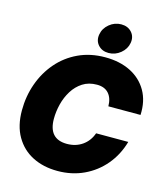

<svg xmlns="http://www.w3.org/2000/svg" viewBox="-138 -1064 1019 1180"><g transform="rotate(15 372.0 -474.0)"><path d="M338.9 11.7Q249 11.7 179.9 -23.4Q110.8 -58.6 71.5 -126.5Q32.2 -194.3 32.2 -291.5Q32.2 -381.8 61 -462.6Q89.8 -543.5 143.6 -605.7Q197.3 -668 273.2 -703.6Q349.1 -739.3 443.4 -739.3Q536.6 -739.3 605.5 -704.6Q674.3 -669.9 711.2 -605.7Q748 -541.5 743.7 -453.1H539.1Q538.6 -504.9 512.7 -534.2Q486.8 -563.5 438 -563.5Q385.3 -563.5 347.2 -538.8Q309.1 -514.2 284.2 -474.1Q259.3 -434.1 247.3 -386.5Q235.4 -338.9 235.4 -293Q235.4 -164.1 352.1 -164.1Q408.2 -164.1 449.7 -193.1Q491.2 -222.2 509.3 -273.4H713.9Q689.5 -187.5 635.5 -123.3Q581.5 -59.1 505.6 -23.7Q429.7 11.7 338.9 11.7ZM454.6 -770Q412.6 -770 388.2 -797.6Q363.8 -825.2 370.6 -865.2Q377.4 -905.3 410.9 -932.9Q444.3 -960.4 486.3 -960.4Q528.3 -960.4 553 -932.9Q577.6 -905.3 570.8 -865.2Q564 -825.2 530.3 -797.6Q496.6 -770 454.6 -770Z"/></g></svg>

Font: Inter Display Black
Style: Italic
Weight: 900
Italic angle: -9.39999°
Designer: Rasmus Andersson
Foundry: rsms
Version: Version 4.000;git-a52131595